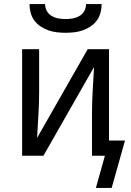

<svg xmlns="http://www.w3.org/2000/svg" viewBox="-20 -760 640 937"><path d="M300 -600Q279 -600 257.5 -602.5Q236 -605 216 -612Q196 -619 178 -631Q160 -643 147.5 -660Q135 -677 129.5 -698Q124 -719 124 -740H200Q200 -722 208.5 -706.5Q217 -691 232.5 -682Q248 -673 265.5 -670Q283 -667 300 -667Q317 -667 334.5 -670Q352 -673 367.5 -682Q383 -691 391.5 -706.5Q400 -722 400 -740H476Q476 -719 470.5 -698Q465 -677 452.5 -660Q440 -643 422 -631Q404 -619 384 -612Q364 -605 342.5 -602.5Q321 -600 300 -600ZM448 157 492 0H429V-208Q429 -264 432.5 -320.5Q436 -377 439 -433L192 0H88V-520H171V-312Q171 -256 167.5 -199.5Q164 -143 161 -87L408 -520H512V-74H590L525 157Z"/></svg>

Font: Iosevka Extended
Style: Regular
Weight: 400
Width: 7
Monospace: yes
Designer: Belleve Invis
Foundry: Belleve Invis
Version: Version 32.5.0; ttfautohint (v1.8.4)